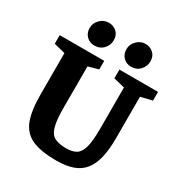

<svg xmlns="http://www.w3.org/2000/svg" viewBox="-211 -1002 1091 1162"><g transform="rotate(30 334.5 -421.0)"><path d="M352 20Q245 20 183.5 -7Q122 -34 96 -99Q70 -164 70 -278V-568L-9 -588V-648H302V-588L231 -568V-278Q231 -191 244 -147Q257 -103 287 -88.5Q317 -74 367 -74Q410 -74 436 -90Q462 -106 474 -150Q486 -194 486 -278V-568L408 -587V-648H678V-587L598 -568V-278Q598 -198 584.5 -141.5Q571 -85 542 -49Q513 -13 466 3.5Q419 20 352 20ZM459 -698Q427 -698 405 -720Q383 -742 383 -777Q383 -811 408.5 -836.5Q434 -862 468 -862Q500 -862 523 -841.5Q546 -821 546 -784Q546 -750 522 -724Q498 -698 459 -698ZM202 -698Q170 -698 148 -720Q126 -742 126 -777Q126 -811 151.5 -836.5Q177 -862 212 -862Q244 -862 267 -841.5Q290 -821 290 -784Q290 -750 266 -724Q242 -698 202 -698Z"/></g></svg>

Font: Faustina Light ExtraBold
Style: Regular
Weight: 800
Version: Version 1.200